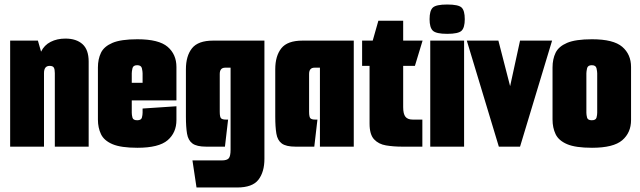

<svg xmlns="http://www.w3.org/2000/svg" viewBox="-20 -650 2836 851"><path d="M25 -470H148L162 -421Q176 -450 204.5 -464.5Q233 -479 270 -479Q318 -479 345.5 -454.5Q373 -430 373 -377V0H223V-326Q223 -343 218.5 -350.5Q214 -358 200 -358Q175 -358 175 -326V0H25Z M589 5Q516 5 478.5 -11Q441 -27 427.5 -55.5Q414 -84 414 -120V-351Q414 -388 427.5 -416Q441 -444 478.5 -460Q516 -476 589 -476Q684 -476 723 -442.5Q762 -409 762 -353V-205H564V-150Q564 -141 567 -129Q570 -117 588 -117Q606 -117 609 -129Q612 -141 612 -150V-169L762 -179V-118Q762 -62 723 -28.5Q684 5 589 5ZM564 -325V-283H612V-325Q612 -333 609 -347Q606 -361 588 -361Q570 -361 567 -347Q564 -333 564 -325Z M851 181 833 61H963Q986 61 994 51.5Q1002 42 1002 13V-350H978Q954 -350 954 -322V-155Q954 -130 960.5 -125Q967 -120 980 -120H991L977 0H894Q852 0 833 -14Q814 -28 809 -57.5Q804 -87 804 -133V-343Q804 -402 831 -436Q858 -470 925 -470H1152V54Q1152 112 1125.5 146.5Q1099 181 1031 181Z M1290 0Q1248 0 1229 -14Q1210 -28 1205 -57.5Q1200 -87 1200 -133V-343Q1200 -402 1227 -436Q1254 -470 1321 -470H1548V0H1398V-350H1374Q1350 -350 1350 -322V-155Q1350 -130 1356.5 -125Q1363 -120 1376 -120H1387L1373 0Z M1762 0Q1724 0 1691 -5.5Q1658 -11 1638 -32.5Q1618 -54 1618 -102V-358H1585V-470H1632L1657 -558H1767V-470H1853L1819 -358H1767V-175Q1767 -145 1777 -132.5Q1787 -120 1809 -120H1852V0Z M1962 -500Q1913 -500 1898.5 -514Q1884 -528 1884 -565Q1884 -603 1898.5 -616.5Q1913 -630 1962 -630Q2012 -630 2026 -616.5Q2040 -603 2040 -565Q2040 -528 2026 -514Q2012 -500 1962 -500ZM1887 0V-470H2037V0Z M2191 0 2049 -470H2189L2241 -268L2285 -470H2427L2285 0Z M2604 5Q2531 5 2493.5 -11Q2456 -27 2442.5 -55.5Q2429 -84 2429 -120V-351Q2429 -388 2442.5 -416Q2456 -444 2493.5 -460Q2531 -476 2604 -476Q2699 -476 2738 -442.5Q2777 -409 2777 -353V-118Q2777 -62 2738 -28.5Q2699 5 2604 5ZM2603 -117Q2621 -117 2624 -129Q2627 -141 2627 -150V-325Q2627 -333 2624 -347Q2621 -361 2603 -361Q2585 -361 2582 -347Q2579 -333 2579 -325V-150Q2579 -141 2582 -129Q2585 -117 2603 -117Z"/></svg>

Font: Smooch Sans Black
Style: Regular
Weight: 900
Designer: Robert E. Leuschke
Foundry: Robert E. Leuschke
Version: Version 1.010; ttfautohint (v1.8.3)